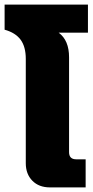

<svg xmlns="http://www.w3.org/2000/svg" viewBox="-40 -814 402 834"><path d="M72 -105V-558Q72 -611 49.5 -641.5Q27 -672 -20 -685V-794H342V-672H215Q260 -639 260 -565V-153Q260 -122 291 -122H332V0H177Q129 0 100.5 -29Q72 -58 72 -105Z"/></svg>

Font: Kanit Bold
Style: Regular
Weight: 700
Designer: Katatrad Team
Foundry: CadsonDemak
Version: Version 1.000